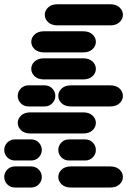

<svg xmlns="http://www.w3.org/2000/svg" viewBox="-44 -881 589 888"><path d="M25.4 -13.7H99.6Q121.1 -13.7 135.3 -28.3Q149.4 -43 149.4 -62.5Q149.4 -82 135.3 -96.7Q121.1 -111.3 99.6 -111.3H25.4Q3.9 -111.3 -10.3 -96.7Q-24.4 -82 -24.4 -62.5Q-24.4 -43 -10.3 -28.3Q3.9 -13.7 25.4 -13.7ZM284.2 -13.7H465.8Q493.2 -13.7 508.8 -28.3Q524.4 -43 524.4 -62.5Q524.4 -82 508.8 -96.7Q493.2 -111.3 465.8 -111.3H284.2Q256.8 -111.3 241.2 -96.7Q225.6 -82 225.6 -62.5Q225.6 -43 241.2 -28.3Q256.8 -13.7 284.2 -13.7ZM25.4 -138.7H99.6Q121.1 -138.7 135.3 -153.3Q149.4 -168 149.4 -187.5Q149.4 -207 135.3 -221.7Q121.1 -236.3 99.6 -236.3H25.4Q3.9 -236.3 -10.3 -221.7Q-24.4 -207 -24.4 -187.5Q-24.4 -168 -10.3 -153.3Q3.9 -138.7 25.4 -138.7ZM275.4 -138.7H349.6Q371.1 -138.7 385.3 -153.3Q399.4 -168 399.4 -187.5Q399.4 -207 385.3 -221.7Q371.1 -236.3 349.6 -236.3H275.4Q253.9 -236.3 239.7 -221.7Q225.6 -207 225.6 -187.5Q225.6 -168 239.7 -153.3Q253.9 -138.7 275.4 -138.7ZM96.7 -263.7H340.8Q368.2 -263.7 383.8 -278.3Q399.4 -293 399.4 -312.5Q399.4 -332 383.8 -346.7Q368.2 -361.3 340.8 -361.3H96.7Q69.3 -361.3 53.7 -346.7Q38.1 -332 38.1 -312.5Q38.1 -293 53.7 -278.3Q69.3 -263.7 96.7 -263.7ZM87.9 -388.7H162.1Q183.6 -388.7 197.8 -403.3Q211.9 -418 211.9 -437.5Q211.9 -457 197.8 -471.7Q183.6 -486.3 162.1 -486.3H87.9Q66.4 -486.3 52.2 -471.7Q38.1 -457 38.1 -437.5Q38.1 -418 52.2 -403.3Q66.4 -388.7 87.9 -388.7ZM284.2 -388.7H465.8Q493.2 -388.7 508.8 -403.3Q524.4 -418 524.4 -437.5Q524.4 -457 508.8 -471.7Q493.2 -486.3 465.8 -486.3H284.2Q256.8 -486.3 241.2 -471.7Q225.6 -457 225.6 -437.5Q225.6 -418 241.2 -403.3Q256.8 -388.7 284.2 -388.7ZM159.2 -513.7H340.8Q368.2 -513.7 383.8 -528.3Q399.4 -543 399.4 -562.5Q399.4 -582 383.8 -596.7Q368.2 -611.3 340.8 -611.3H159.2Q131.8 -611.3 116.2 -596.7Q100.6 -582 100.6 -562.5Q100.6 -543 116.2 -528.3Q131.8 -513.7 159.2 -513.7ZM159.2 -638.7H340.8Q368.2 -638.7 383.8 -653.3Q399.4 -668 399.4 -687.5Q399.4 -707 383.8 -721.7Q368.2 -736.3 340.8 -736.3H159.2Q131.8 -736.3 116.2 -721.7Q100.6 -707 100.6 -687.5Q100.6 -668 116.2 -653.3Q131.8 -638.7 159.2 -638.7ZM221.7 -763.7H465.8Q493.2 -763.7 508.8 -778.3Q524.4 -793 524.4 -812.5Q524.4 -832 508.8 -846.7Q493.2 -861.3 465.8 -861.3H221.7Q194.3 -861.3 178.7 -846.7Q163.1 -832 163.1 -812.5Q163.1 -793 178.7 -778.3Q194.3 -763.7 221.7 -763.7Z"/></svg>

Font: Workbench
Style: Regular
Weight: 400
Designer: Jens Kutilek
Foundry: Jens Kutilek
Version: Version 2.001